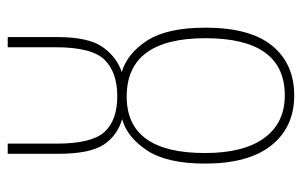

<svg xmlns="http://www.w3.org/2000/svg" viewBox="-166 -624 801 510"><g transform="rotate(-90 235.0 -369.5)"><path d="M416 -225Q416 -327 381.5 -380Q347 -433 298 -447Q339 -461 365 -498.5Q391 -536 391 -618V-750H364V-623Q364 -526 330.5 -492.5Q297 -459 234 -459Q170 -459 139 -493Q108 -527 108 -620V-750H81V-616Q81 -532 105 -495.5Q129 -459 173 -446Q125 -433 90 -380Q55 -327 55 -226Q55 -110 103.5 -49.5Q152 11 236 11Q320 11 368 -47.5Q416 -106 416 -225ZM83 -226Q83 -434 233 -434Q388 -434 388 -225Q388 -14 236 -14Q163 -14 123 -68.5Q83 -123 83 -226Z"/></g></svg>

Font: Noto Sans Display SemiCondensed Thin
Style: Regular
Weight: 250
Width: 4
Designer: Monotype Design team
Foundry: Monotype Imaging Inc.
Version: 1.000